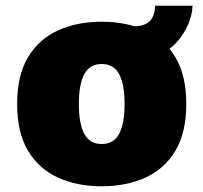

<svg xmlns="http://www.w3.org/2000/svg" viewBox="-20 -640 712 672"><path d="M40 -276Q40 -376 78 -439.5Q116 -503 183 -533.5Q250 -564 336 -564Q422 -564 489 -533.5Q556 -503 594 -439.5Q632 -376 632 -276Q632 -176 594 -112.5Q556 -49 489 -18.5Q422 12 336 12Q250 12 183 -18.5Q116 -49 78 -112.5Q40 -176 40 -276ZM256 -276Q256 -207 275 -171.5Q294 -136 336 -136Q378 -136 397 -171.5Q416 -207 416 -276Q416 -345 397 -380.5Q378 -416 336 -416Q294 -416 275 -380.5Q256 -345 256 -276ZM449 -429 447 -548Q486 -548 504 -566Q522 -584 523 -620H654Q653 -590 639.5 -557Q626 -524 600.5 -494.5Q575 -465 537.5 -447Q500 -429 449 -429Z"/></svg>

Font: Kufam Black
Style: Regular
Weight: 900
Designer: Wael Morcos, Artur Schmal
Foundry: Original Type
Version: Version 1.301; ttfautohint (v1.8.3)